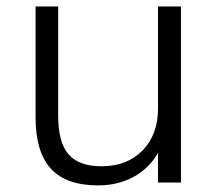

<svg xmlns="http://www.w3.org/2000/svg" viewBox="-20 -559 662 588"><path d="M534.2 -539.1V0H463.9V-90.8Q436.5 -43 388.7 -17.1Q340.8 8.8 280.3 8.8Q182.6 8.8 135.7 -42.5Q88.9 -93.8 88.9 -200.2V-539.1H158.2V-204.1Q158.2 -123 189.9 -86.4Q221.7 -49.8 291 -49.8Q369.1 -49.8 416.5 -98.1Q463.9 -146.5 463.9 -226.6V-539.1Z"/></svg>

Font: Min Sans Light
Style: Regular
Weight: 300
Designer: Jinseong-Kim, NotoSansCJK, Nunito
Foundry: Jinseong-Kim
Version: Version 1.400;Glyphs 3.1.2 (3151)